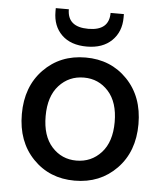

<svg xmlns="http://www.w3.org/2000/svg" viewBox="-52 -761 703 820"><g transform="rotate(5 299.5 -351.5)"><path d="M298 12Q190 12 119.5 -61Q49 -134 49 -252Q49 -370 120 -443Q191 -516 300 -516Q408 -516 478.5 -443Q549 -370 549 -252Q549 -134 478 -61Q407 12 298 12ZM298 -74Q362 -74 404.5 -120.5Q447 -167 447 -252Q447 -337 405 -383.5Q363 -430 300 -430Q236 -430 193.5 -383.5Q151 -337 151 -252Q151 -167 193 -120.5Q235 -74 298 -74ZM300 -563Q231 -563 192.5 -600.5Q154 -638 154 -700V-715H210Q210 -639 300 -639Q389 -639 389 -715H446V-700Q446 -639 407 -601Q368 -563 300 -563Z"/></g></svg>

Font: AWOL-DM Medium
Style: Regular
Weight: 500
Designer: Colophon Foundry, Jonny Pinhorn, Mikhail Sharanda
Foundry: Colophon Foundry
Version: Version 1.000;Glyphs 3.2.3 (3260)